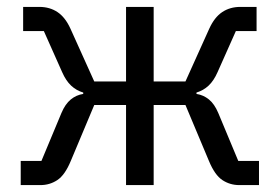

<svg xmlns="http://www.w3.org/2000/svg" viewBox="-20 -536 810 556"><path d="M40 -70H100L158 -209Q169 -235 185 -248Q201 -261 221 -264V-268Q201 -274 186 -288Q171 -302 160 -327L107 -446H47V-516H94Q124 -516 146.5 -501Q169 -486 184 -453L253 -300H345V-516H425V-300H517L586 -453Q601 -486 623.5 -501Q646 -516 676 -516H723V-446H663L610 -327Q599 -302 584 -288Q569 -274 549 -268V-264Q569 -261 585 -248Q601 -235 612 -209L670 -70H730V0H673Q646 0 624 -14.5Q602 -29 585 -70L517 -232H425V0H345V-232H253L185 -70Q168 -29 146 -14.5Q124 0 97 0H40Z"/></svg>

Font: Aneliza
Style: Regular
Weight: 400
Designer: Mike Abbink, Paul van der Laan, Pieter van Rosmalen
Foundry: Bold Monday
Version: Version 3.001;September 8, 2019;FontCreator 11.5.0.2425 64-b